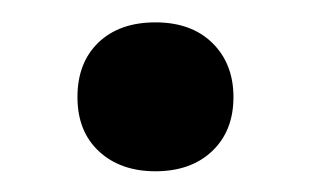

<svg xmlns="http://www.w3.org/2000/svg" viewBox="-20 -150 285 176"><path d="M122.5 7Q90.5 7 70.8 -11.2Q51 -29.5 51 -61Q51 -92.5 70.2 -111Q89.5 -129.5 122.5 -129.5Q155.5 -129.5 174.8 -110.5Q194 -91.5 194 -61Q194 -30 174.5 -11.5Q155 7 122.5 7Z"/></svg>

Font: Encode Sans Md
Style: Regular
Weight: 500
Designer: Multiple Designers
Foundry: Impallari Type
Version: Version 3.002; ttfautohint (v1.8.3) -l 8 -r 50 -G 200 -x 14 